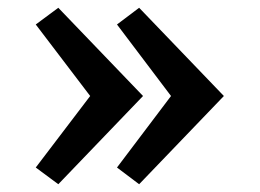

<svg xmlns="http://www.w3.org/2000/svg" viewBox="-20 -497 668 494"><path d="M130 -23 72 -66 212 -250 72 -434 130 -477 348 -250ZM338 -23 281 -66 420 -250 281 -434 338 -477 556 -250Z"/></svg>

Font: Epunda Sans
Style: Bold
Weight: 700
Designer: Simon Atzbach
Foundry: typofactur
Version: Version 2.204; ttfautohint (v1.8.4.7-5d5b)